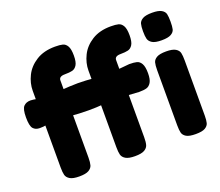

<svg xmlns="http://www.w3.org/2000/svg" viewBox="-126 -959 1312 1143"><g transform="rotate(-20 529.5 -388.0)"><path d="M788 -438Q788 -399 776.5 -380Q765 -361 747.5 -356Q730 -351 700 -351L636 -355V-87Q636 -57 631 -39.5Q626 -22 607 -11Q588 0 547 0Q507 0 488 -11.5Q469 -23 464.5 -40.5Q460 -58 460 -89V-354Q452 -353 429 -352Q406 -351 380 -351Q350 -351 321.5 -352.5Q293 -354 283 -355V-87Q283 -57 278 -39.5Q273 -22 254 -11Q235 0 194 0Q154 0 135 -11.5Q116 -23 111.5 -40.5Q107 -58 107 -89V-354Q104 -353 93.5 -352Q83 -351 71 -351Q44 -351 29.5 -368Q15 -385 15 -439Q15 -492 31 -508.5Q47 -525 74 -525Q82 -525 93 -523.5Q104 -522 107 -521V-574Q107 -622 130 -668.5Q153 -715 201.5 -745.5Q250 -776 321 -776Q352 -776 369.5 -771.5Q387 -767 398 -748Q409 -729 409 -688Q409 -647 397.5 -628.5Q386 -610 368.5 -605.5Q351 -601 320 -601Q283 -601 283 -576V-521Q292 -522 321.5 -523.5Q351 -525 375 -525Q399 -525 425.5 -523.5Q452 -522 460 -521V-574Q460 -622 483 -668.5Q506 -715 554.5 -745.5Q603 -776 674 -776Q705 -776 722.5 -771.5Q740 -767 751 -748Q762 -729 762 -688Q762 -647 750.5 -628.5Q739 -610 721.5 -605.5Q704 -601 673 -601Q636 -601 636 -576V-521L701 -527Q731 -527 748.5 -522.5Q766 -518 777 -498.5Q788 -479 788 -438ZM845 -682Q845 -713 849.5 -729.5Q854 -746 873 -757Q892 -768 933 -768Q973 -768 992 -757Q1011 -746 1015 -729Q1019 -712 1019 -681Q1019 -650 1015 -633Q1011 -616 992 -605Q973 -594 932 -594Q891 -594 872.5 -605.5Q854 -617 849.5 -634Q845 -651 845 -682ZM1019 -434V-86Q1019 -56 1014.5 -39Q1010 -22 991.5 -11Q973 0 932 0Q891 0 872.5 -11Q854 -22 849.5 -39Q845 -56 845 -87V-436Q845 -467 849.5 -484Q854 -501 873 -512Q892 -523 933 -523Q973 -523 992 -511.5Q1011 -500 1015 -482.5Q1019 -465 1019 -434Z"/></g></svg>

Font: Fredoka One
Style: Regular
Weight: 400
Designer: Milena B. Brandão, Ben Nathan
Version: Version 2.000; ttfautohint (v1.5.33-1714) -l 8 -r 50 -G 200 